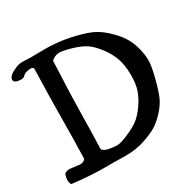

<svg xmlns="http://www.w3.org/2000/svg" viewBox="-169 -895 1062 1059"><g transform="rotate(-30 362.0 -365.5)"><path d="M32.2 -90.8 95.7 -83Q119.1 -83 130.9 -97.7Q134.8 -217.8 135.3 -343.8Q135.7 -469.7 141.6 -669.9Q133.8 -677.7 123.5 -677.7Q113.3 -677.7 98.6 -674.3Q84 -670.9 74.2 -661.1Q64.5 -651.4 54.7 -651.4H48.8Q8.8 -651.4 4.9 -671.9V-674.8Q4.9 -700.2 58.6 -722.7Q79.1 -732.4 104.5 -732.4L150.4 -730.5L245.1 -731.4Q371.1 -731.4 494.1 -690.4Q547.9 -672.9 592.3 -633.3Q636.7 -593.8 661.1 -557.6Q685.5 -521.5 697.8 -475.1Q710 -428.7 710 -393.1Q710 -357.4 692.4 -288.6Q674.8 -219.7 659.2 -183.1Q643.6 -146.5 609.4 -109.4Q575.2 -72.3 543 -53.2Q510.7 -34.2 457.5 -16.6Q404.3 1 338.9 1L269.5 0H209Q110.4 0 0 -13.7Q-7.8 -22.5 -7.8 -42Q-7.8 -61.5 0 -80.1Q13.7 -90.8 32.2 -90.8ZM252.9 -653.3Q242.2 -420.9 241.2 -314.5Q240.2 -208 236.3 -108.4V-107.4Q236.3 -95.7 244.1 -90.8Q259.8 -80.1 275.9 -78.1Q292 -76.2 300.8 -74.2Q309.6 -72.3 329.1 -72.3Q348.6 -72.3 396 -92.3Q443.4 -112.3 472.2 -133.3Q501 -154.3 530.3 -195.3Q559.6 -236.3 572.8 -275.4Q585.9 -314.5 585.9 -368.2V-375Q585 -434.6 570.3 -477.1Q555.7 -519.5 523.4 -562Q491.2 -604.5 461.4 -624.5Q431.6 -644.5 379.9 -659.7Q328.1 -674.8 302.7 -674.8Q277.3 -674.8 252.9 -653.3Z"/></g></svg>

Font: Essays1743
Style: Medium
Weight: 500
Designer: Based on the typeface in a 1743 English translation of the essays of Montaigne.  PostScript/TrueType font designed by Jo
Version: Version 002.100